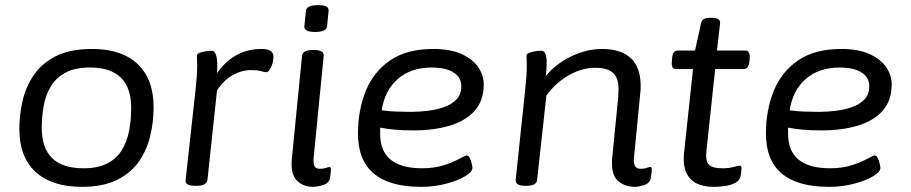

<svg xmlns="http://www.w3.org/2000/svg" viewBox="-20 -719 3533 745"><path d="M298 6Q181 6 118 -52Q55 -110 55 -219Q55 -269 66.5 -323Q78 -377 108.5 -424Q139 -471 194.5 -500Q250 -529 338 -529Q452 -529 514 -470.5Q576 -412 576 -303Q576 -245 562.5 -190Q549 -135 518 -91Q487 -47 433 -20.5Q379 6 298 6ZM304 -66Q360 -66 396.5 -85Q433 -104 453 -137Q473 -170 481 -212Q489 -254 489 -300Q489 -457 329 -457Q271 -457 234 -437Q197 -417 177 -383.5Q157 -350 149.5 -308Q142 -266 142 -223Q142 -66 304 -66Z M738 2Q698 2 700 -19L739 -373Q745 -427 745 -463Q745 -477 744.5 -486Q744 -495 744 -502Q744 -510 754 -514Q764 -518 777.5 -520Q791 -522 801 -522Q828 -522 822 -435Q853 -480 896.5 -504.5Q940 -529 995 -529Q1017 -529 1029 -522Q1041 -515 1041 -497Q1041 -479 1032 -459Q1023 -439 1014 -439Q1005 -439 992.5 -443Q980 -447 954 -447Q918 -447 883 -427.5Q848 -408 822 -368L785 -21Q782 2 742 2Z M1192 6Q1156 6 1131 -19.5Q1106 -45 1113 -109L1152 -503Q1155 -525 1194 -525H1198Q1237 -525 1236 -503L1197 -107Q1195 -84 1200.5 -74Q1206 -64 1221 -64Q1235 -64 1244.5 -67.5Q1254 -71 1258 -71Q1264 -71 1264 -63Q1264 -62 1263.5 -53Q1263 -44 1260 -27Q1256 -8 1234 -1Q1212 6 1192 6ZM1203 -595Q1179 -595 1169.5 -601Q1160 -607 1161 -617L1167 -677Q1169 -699 1214 -699Q1238 -699 1247 -693.5Q1256 -688 1255 -677L1249 -617Q1247 -595 1203 -595Z M1614 6Q1369 6 1369 -201Q1369 -291 1399 -365.5Q1429 -440 1493.5 -484.5Q1558 -529 1661 -529Q1727 -529 1770.5 -509.5Q1814 -490 1835.5 -458.5Q1857 -427 1857 -392Q1857 -329 1822 -289.5Q1787 -250 1725.5 -231.5Q1664 -213 1585 -213Q1542 -213 1510 -216Q1478 -219 1455 -224Q1455 -218 1455 -212.5Q1455 -207 1455 -200Q1455 -66 1618 -66Q1667 -66 1704 -78.5Q1741 -91 1763.5 -103.5Q1786 -116 1791 -116Q1800 -116 1806.5 -97Q1813 -78 1813 -67Q1813 -52 1784.5 -35Q1756 -18 1710.5 -6Q1665 6 1614 6ZM1575 -285Q1606 -285 1640 -289Q1674 -293 1703.5 -303.5Q1733 -314 1751.5 -333.5Q1770 -353 1770 -384Q1770 -419 1739.5 -438Q1709 -457 1655 -457Q1575 -457 1524 -413Q1473 -369 1461 -291Q1490 -287 1518 -286Q1546 -285 1575 -285Z M2445 6Q2401 6 2375 -20Q2349 -46 2356 -112L2379 -344Q2380 -361 2380 -375Q2380 -416 2359 -436Q2338 -456 2289 -456Q2237 -456 2185.5 -426Q2134 -396 2100 -348L2064 -20Q2061 2 2022 2H2018Q1979 2 1981 -21L2018 -373Q2024 -427 2024 -463Q2024 -477 2023.5 -486Q2023 -495 2023 -502Q2023 -510 2033 -514Q2043 -518 2056.5 -520Q2070 -522 2080 -522Q2093 -522 2097.5 -506Q2102 -490 2101 -470Q2101 -449 2098 -424Q2136 -471 2196 -500Q2256 -529 2316 -529Q2389 -529 2427.5 -493.5Q2466 -458 2466 -385Q2466 -370 2464 -354L2440 -107Q2435 -64 2466 -64Q2480 -64 2489 -67.5Q2498 -71 2503 -71Q2509 -71 2509 -63Q2509 -62 2508.5 -53Q2508 -44 2505 -27Q2501 -8 2479.5 -1Q2458 6 2445 6Z M2751 6Q2686 6 2657 -27Q2628 -60 2634 -122L2669 -451H2603Q2584 -451 2587 -481L2588 -493Q2590 -523 2610 -523H2677L2700 -628Q2704 -650 2733 -650H2741Q2777 -650 2774 -628L2762 -523H2872Q2891 -523 2889 -493L2888 -481Q2885 -451 2865 -451H2755L2721 -132Q2717 -93 2731 -79.5Q2745 -66 2785 -66Q2807 -66 2826 -71Q2845 -76 2851 -76Q2857 -76 2857 -68Q2857 -65 2856.5 -55.5Q2856 -46 2853 -33Q2849 -18 2833 -9.5Q2817 -1 2794.5 2.5Q2772 6 2751 6Z M3197 6Q2952 6 2952 -201Q2952 -291 2982 -365.5Q3012 -440 3076.5 -484.5Q3141 -529 3244 -529Q3310 -529 3353.5 -509.5Q3397 -490 3418.5 -458.5Q3440 -427 3440 -392Q3440 -329 3405 -289.5Q3370 -250 3308.5 -231.5Q3247 -213 3168 -213Q3125 -213 3093 -216Q3061 -219 3038 -224Q3038 -218 3038 -212.5Q3038 -207 3038 -200Q3038 -66 3201 -66Q3250 -66 3287 -78.5Q3324 -91 3346.5 -103.5Q3369 -116 3374 -116Q3383 -116 3389.5 -97Q3396 -78 3396 -67Q3396 -52 3367.5 -35Q3339 -18 3293.5 -6Q3248 6 3197 6ZM3158 -285Q3189 -285 3223 -289Q3257 -293 3286.5 -303.5Q3316 -314 3334.5 -333.5Q3353 -353 3353 -384Q3353 -419 3322.5 -438Q3292 -457 3238 -457Q3158 -457 3107 -413Q3056 -369 3044 -291Q3073 -287 3101 -286Q3129 -285 3158 -285Z"/></svg>

Font: Asap Semi Expanded Semi Expanded Regular
Style: Italic
Weight: 400
Width: 6
Italic angle: -6°
Designer: Pablo Cosgaya
Foundry: Omnibus-Type
Version: Version 3.001; ttfautohint (v1.8.4.7-5d5b)